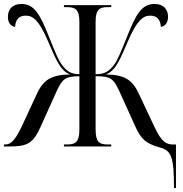

<svg xmlns="http://www.w3.org/2000/svg" viewBox="-20 -740 927 970"><path d="M859 210H869V-10H854C804 -10 785 -46 749 -123L684 -261C649 -339 609 -362 514 -364C566 -380 591 -452 626 -531C670 -633 701 -661 738 -661C775 -661 790 -640 793 -604C814 -607 829 -626 829 -655C829 -692 807 -720 761 -720C694 -720 666 -665 622 -555C591 -478 572 -430 551 -406C529 -380 509 -365 463 -365V-629C463 -690 480 -704 525 -704H542V-714H303V-704H318C363 -704 381 -690 381 -630V-365C338 -366 319 -380 298 -406C277 -430 258 -478 227 -555C183 -665 155 -720 88 -720C42 -720 20 -692 20 -655C20 -626 34 -607 56 -604C59 -640 74 -661 111 -661C149 -661 179 -633 223 -531C258 -452 283 -380 335 -364C240 -362 199 -339 164 -261L100 -123C62 -40 40 -10 6 -10H0V0H27C117 0 147 -15 184 -97L261 -268C294 -342 308 -354 381 -355V-86C381 -24 363 -10 318 -10H303V0H542V-10H525C480 -10 463 -24 463 -88V-355C541 -355 555 -343 588 -268L666 -96C691 -42 714 -15 787 5C845 20 859 50 859 210Z"/></svg>

Font: Noto Serif Display Condensed
Style: Regular
Weight: 400
Width: 3
Designer: Monotype Design Team
Foundry: Monotype Imaging Inc.
Version: Version 2.009